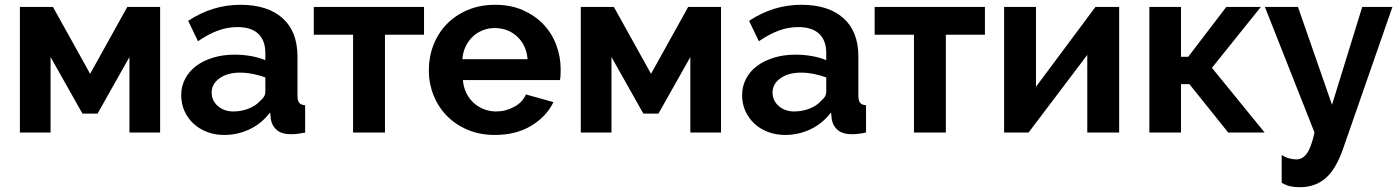

<svg xmlns="http://www.w3.org/2000/svg" viewBox="-20 -553 5841 801"><path d="M356 -245 511 -524H648V0H520V-315L387 -79H324L191 -315V0H63V-524H201Z M915 10Q877 10 844 -2.5Q811 -15 787 -37.5Q763 -60 749.5 -90Q736 -120 736 -156Q736 -193 752.5 -224.5Q769 -256 798.5 -278Q828 -300 869 -312.5Q910 -325 959 -325Q994 -325 1027.5 -319Q1061 -313 1087 -302V-332Q1087 -384 1057.5 -412Q1028 -440 970 -440Q928 -440 888 -425Q848 -410 806 -381L765 -466Q866 -533 983 -533Q1096 -533 1158.5 -477.5Q1221 -422 1221 -317V-154Q1221 -133 1228.5 -124Q1236 -115 1253 -114V0Q1219 7 1194 7Q1156 7 1135.5 -10Q1115 -27 1110 -55L1107 -84Q1072 -38 1022 -14Q972 10 915 10ZM953 -88Q987 -88 1017.5 -100Q1048 -112 1065 -132Q1087 -149 1087 -170V-230Q1063 -239 1035 -244.5Q1007 -250 981 -250Q929 -250 896 -226.5Q863 -203 863 -167Q863 -133 889 -110.5Q915 -88 953 -88Z M1586 0H1453V-408H1289V-524H1749V-408H1586Z M2045 10Q1982 10 1931 -11.5Q1880 -33 1844 -70Q1808 -107 1788.5 -156Q1769 -205 1769 -259Q1769 -315 1788 -364.5Q1807 -414 1843 -451.5Q1879 -489 1930.5 -511Q1982 -533 2046 -533Q2110 -533 2160.5 -511Q2211 -489 2246.5 -452Q2282 -415 2300.5 -366Q2319 -317 2319 -264Q2319 -251 2318.5 -239Q2318 -227 2316 -219H1911Q1914 -188 1926 -164Q1938 -140 1957 -123Q1976 -106 2000 -97Q2024 -88 2050 -88Q2090 -88 2125.5 -107.5Q2161 -127 2174 -159L2289 -127Q2260 -67 2196.5 -28.5Q2133 10 2045 10ZM2181 -306Q2176 -365 2137.5 -400.5Q2099 -436 2044 -436Q2017 -436 1993.5 -426.5Q1970 -417 1952 -400Q1934 -383 1922.5 -359Q1911 -335 1909 -306Z M2696 -245 2851 -524H2988V0H2860V-315L2727 -79H2664L2531 -315V0H2403V-524H2541Z M3255 10Q3217 10 3184 -2.5Q3151 -15 3127 -37.5Q3103 -60 3089.5 -90Q3076 -120 3076 -156Q3076 -193 3092.5 -224.5Q3109 -256 3138.5 -278Q3168 -300 3209 -312.5Q3250 -325 3299 -325Q3334 -325 3367.5 -319Q3401 -313 3427 -302V-332Q3427 -384 3397.5 -412Q3368 -440 3310 -440Q3268 -440 3228 -425Q3188 -410 3146 -381L3105 -466Q3206 -533 3323 -533Q3436 -533 3498.5 -477.5Q3561 -422 3561 -317V-154Q3561 -133 3568.5 -124Q3576 -115 3593 -114V0Q3559 7 3534 7Q3496 7 3475.5 -10Q3455 -27 3450 -55L3447 -84Q3412 -38 3362 -14Q3312 10 3255 10ZM3293 -88Q3327 -88 3357.5 -100Q3388 -112 3405 -132Q3427 -149 3427 -170V-230Q3403 -239 3375 -244.5Q3347 -250 3321 -250Q3269 -250 3236 -226.5Q3203 -203 3203 -167Q3203 -133 3229 -110.5Q3255 -88 3293 -88Z M3926 0H3793V-408H3629V-524H4089V-408H3926Z M4302 -191 4550 -524H4649V0H4516V-324L4271 0H4169V-524H4302Z M5096 -524H5240L5036 -270L5256 0H5104L4942 -202H4907V0H4775V-524H4907V-316H4937Z M5327 94Q5344 104 5359.5 108Q5375 112 5389 112Q5414 112 5432 87.5Q5450 63 5464 0L5257 -524H5395L5537 -116L5663 -524H5789L5583 68Q5553 154 5509.5 191Q5466 228 5403 228Q5380 228 5362 224Q5344 220 5327 209Z"/></svg>

Font: Oxford Sans
Style: Bold
Weight: 700
Designer: Matt McInerney, Pablo Impallari, Rodrigo Fuenzalida
Foundry: Matt McInerney, Pablo Impallari, Rodrigo Fuenzalida
Version: Version 3.000g; ttfautohint (v1.5) -l 8 -r 28 -G 28 -x 14 -D